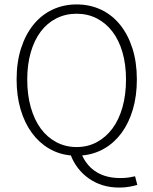

<svg xmlns="http://www.w3.org/2000/svg" viewBox="-20 -691 692 867"><path d="M326 -27Q376 -27 417 -49Q458 -71 487.5 -110.5Q517 -150 533 -206.5Q549 -263 549 -332Q549 -400 533 -455Q517 -510 487.5 -548.5Q458 -587 417 -608Q376 -629 326 -629Q276 -629 234.5 -608Q193 -587 164 -548.5Q135 -510 119 -455Q103 -400 103 -332Q103 -263 119 -206.5Q135 -150 164 -110.5Q193 -71 234.5 -49Q276 -27 326 -27ZM519 156Q477 156 442.5 145Q408 134 380.5 114.5Q353 95 332.5 68.5Q312 42 300 11Q246 6 201 -20.5Q156 -47 123.5 -91.5Q91 -136 73 -197Q55 -258 55 -332Q55 -410 75 -472.5Q95 -535 131 -579.5Q167 -624 217 -647.5Q267 -671 326 -671Q386 -671 436 -647.5Q486 -624 522 -579.5Q558 -535 578 -472.5Q598 -410 598 -332Q598 -258 580 -197Q562 -136 529.5 -91.5Q497 -47 451.5 -20.5Q406 6 351 11Q374 61 417.5 87Q461 113 523 113Q546 113 561.5 110.5Q577 108 590 105L600 144Q587 148 565.5 152Q544 156 519 156Z"/></svg>

Font: CV Source Sans Light
Style: Regular
Weight: 300
Designer: Paul D. Hunt
Foundry: Adobe Systems Incorporated
Version: Version 3.001